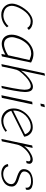

<svg xmlns="http://www.w3.org/2000/svg" viewBox="1142 -1880 738 3063"><g transform="rotate(90 1511.5 -349.0)"><path d="M230 -33.2Q212.9 -33.2 195.1 -35.9Q177.2 -38.6 154.5 -47.6Q131.8 -56.6 114.5 -70.8Q97.2 -85 85.2 -110.4Q73.2 -135.7 73.2 -168.9Q73.2 -195.8 85.4 -233.9Q97.7 -272 120.8 -312.7Q144 -353.5 173.6 -388.7Q203.1 -423.8 242.2 -446.5Q281.2 -469.2 320.8 -469.2Q397 -469.2 425.8 -413.1L458 -438Q438.5 -468.3 404.1 -485.1Q369.6 -502 326.2 -502Q280.8 -502 235.8 -477.8Q190.9 -453.6 156.2 -415.8Q121.6 -377.9 94.2 -333.5Q66.9 -289.1 52.5 -246.3Q38.1 -203.6 38.1 -171.9Q38.1 -97.7 88.1 -48.8Q138.2 0 212.9 0Q272 0 325.2 -23.2Q378.4 -46.4 416 -89.8L396 -115.2Q365.7 -79.1 321.8 -57.1Q277.8 -35.2 230 -33.2Z M978.5 -475.1Q909.2 -513.2 839.4 -513.2Q775.9 -513.2 717.5 -479Q659.2 -444.8 619.9 -392.8Q580.6 -340.8 557.1 -279.8Q533.7 -218.8 533.7 -164.1Q533.7 -92.3 573.5 -49.6Q613.3 -6.8 680.7 -6.8Q748 -6.8 853.5 -64.9L840.8 -2L880.4 -9.8ZM686.5 -43.9Q656.2 -44.4 633.8 -54.9Q611.3 -65.4 598.6 -83.7Q585.9 -102.1 579.8 -123.8Q573.7 -145.5 573.7 -170.9Q573.7 -188.5 580.1 -216.1Q586.4 -243.7 598.9 -278.6Q611.3 -313.5 633.1 -348.1Q654.8 -382.8 682.4 -411.9Q710 -440.9 750.2 -459Q790.5 -477.1 836.4 -477.1Q871.6 -477.1 938.5 -450.2L861.8 -108.9Q840.8 -95.7 817.4 -83.3Q793.9 -70.8 755.1 -57.4Q716.3 -43.9 686.5 -43.9Z M1188.5 -698.2 1149.4 -689 1003.4 -2 1041 -8.8 1081.1 -193.8Q1094.2 -256.8 1118.2 -291Q1130.4 -309.1 1154.1 -335.7Q1177.7 -362.3 1211.4 -394.3Q1245.1 -426.3 1284.7 -448.2Q1324.2 -470.2 1356.4 -470.2Q1412.1 -470.2 1412.1 -369.1Q1412.1 -321.3 1386.5 -182.4Q1360.8 -43.5 1350.1 -2L1386.2 -8.8Q1403.3 -73.2 1425.8 -199.2Q1448.2 -325.2 1448.2 -377Q1448.2 -441.4 1428 -473.1Q1407.7 -504.9 1364.3 -504.9Q1325.2 -504.9 1273.7 -474.1Q1222.2 -443.4 1178.7 -400.6Q1135.3 -357.9 1106.4 -314.9Z M1690.9 -694.8 1646 -687 1632.8 -624 1673.8 -630.9ZM1604 -493.2 1500 -2 1542 -8.8 1646 -498Z M1905.3 0Q1996.6 0 2083.5 -67.9L2065.4 -90.8Q1991.2 -32.2 1911.6 -32.2Q1851.6 -32.2 1808.1 -66.7Q1764.6 -101.1 1748.5 -159.2L2161.6 -365.2Q2154.8 -424.3 2114 -463.1Q2073.2 -502 2011.7 -502Q1937 -502 1867.2 -459.2Q1797.4 -416.5 1753.9 -345.2Q1710.4 -273.9 1710.4 -195.8Q1710.4 -110.4 1764.6 -55.2Q1818.8 0 1905.3 0ZM2004.4 -470.2Q2044.4 -470.2 2075.9 -445.8Q2107.4 -421.4 2122.6 -378.9L1744.6 -189.9V-206.1Q1744.6 -254.9 1766.4 -303.2Q1788.1 -351.6 1823.7 -388.2Q1859.4 -424.8 1907.2 -447.5Q1955.1 -470.2 2004.4 -470.2Z M2340.3 -500 2301.3 -493.2 2197.3 -2 2234.9 -8.8 2287.1 -252Q2297.9 -302.2 2337.9 -353Q2377.9 -403.8 2427.2 -434.8Q2476.6 -465.8 2515.1 -465.8Q2554.2 -465.8 2554.2 -439Q2554.2 -436.5 2553.7 -433.1Q2553.2 -429.7 2552.5 -425.5Q2551.8 -421.4 2551.3 -418.9L2545.9 -397L2584 -403.8L2592.3 -438Q2593.3 -441.9 2593.3 -449.2Q2593.3 -472.2 2575.7 -487.1Q2558.1 -502 2530.3 -502Q2490.7 -502 2445.3 -478.8Q2399.9 -455.6 2366.7 -426Q2333.5 -396.5 2311 -366.2Z M3005.9 -394Q3009.8 -410.2 3009.8 -423.8Q3009.8 -447.3 2997.1 -464.1Q2984.4 -481 2963.6 -489.3Q2942.9 -497.6 2922.4 -501.2Q2901.9 -504.9 2880.9 -504.9Q2856.9 -504.9 2832.8 -501.7Q2808.6 -498.5 2779.8 -488.5Q2751 -478.5 2729.5 -463.4Q2708 -448.2 2693.4 -421.4Q2678.7 -394.5 2678.7 -359.9Q2678.7 -337.4 2687.5 -320.1Q2696.3 -302.7 2714.6 -290.3Q2732.9 -277.8 2749 -270.5Q2765.1 -263.2 2791.5 -253.9Q2796.9 -252 2809.8 -247.8Q2822.8 -243.7 2828.6 -241.7Q2834.5 -239.7 2845.9 -235.4Q2857.4 -231 2863 -228.3Q2868.7 -225.6 2877.7 -220.7Q2886.7 -215.8 2891.4 -211.7Q2896 -207.5 2902.1 -201.7Q2908.2 -195.8 2910.9 -189.7Q2913.6 -183.6 2915.8 -176Q2918 -168.5 2918 -160.2Q2918 -105.5 2868.9 -68.1Q2819.8 -30.8 2758.8 -30.8Q2712.4 -30.8 2677.2 -52Q2642.1 -73.2 2633.8 -111.8L2597.7 -106.9Q2604 -55.2 2647 -27.6Q2689.9 0 2752.9 0Q2771.5 0 2795.4 -4.4Q2819.3 -8.8 2848.4 -21Q2877.4 -33.2 2900.9 -51.3Q2924.3 -69.3 2940.4 -99.9Q2956.5 -130.4 2956.5 -168Q2956.5 -209.5 2923.8 -236.8Q2891.1 -264.2 2822.8 -284.2Q2768.1 -299.8 2741.9 -318.6Q2715.8 -337.4 2715.8 -365.2Q2715.8 -413.1 2755.6 -444.1Q2795.4 -475.1 2873.5 -475.1Q2899.4 -475.1 2921.1 -469.2Q2942.9 -463.4 2959.2 -447.8Q2975.6 -432.1 2975.6 -408.2Q2975.6 -395 2973.6 -386.2Z"/></g></svg>

Font: Comic Neue Angular Light Italic
Style: Regular
Weight: 300
Italic angle: -12°
Designer: Craig Rozynski
Foundry: Craig Rozynski
Version: Version 2.003